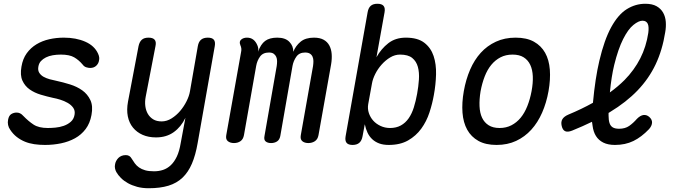

<svg xmlns="http://www.w3.org/2000/svg" viewBox="-20 -760 3640 1020"><path d="M219 10Q189 10 162 6Q135 2 112 -7.5Q89 -17 69 -32.5Q49 -48 34 -71Q26 -82 23 -96Q20 -110 23 -124Q27 -146 40 -154Q53 -162 68 -162Q78 -162 86.5 -158Q95 -154 104 -144Q131 -116 158.5 -98Q186 -80 234 -80Q251 -80 274 -82Q297 -84 318.5 -91.5Q340 -99 356 -113Q372 -127 376 -150Q380 -172 369 -187.5Q358 -203 339.5 -213.5Q321 -224 300 -230.5Q279 -237 262 -240Q230 -247 196.5 -257Q163 -267 137.5 -285Q112 -303 99 -332Q86 -361 94 -406Q101 -448 122 -477Q143 -506 173.5 -524.5Q204 -543 241.5 -551.5Q279 -560 319 -560Q384 -560 433 -538.5Q482 -517 501 -475Q506 -464 507 -455Q508 -446 506 -439Q504 -423 491.5 -411Q479 -399 459 -399Q450 -399 438.5 -402.5Q427 -406 419 -417Q399 -441 374 -455.5Q349 -470 303 -470Q281 -470 260.5 -466.5Q240 -463 224 -455Q208 -447 197.5 -435.5Q187 -424 184 -407Q180 -387 188.5 -373.5Q197 -360 211.5 -352Q226 -344 244 -339Q262 -334 278 -331Q315 -323 352 -311.5Q389 -300 417 -280Q445 -260 460 -228.5Q475 -197 466 -149Q458 -105 435 -74.5Q412 -44 378.5 -25.5Q345 -7 304 1.5Q263 10 219 10Z M940 0 965 -134Q942 -86 903 -58Q864 -30 809 -30Q769 -30 738 -43.5Q707 -57 686.5 -82Q666 -107 659 -142Q652 -177 660 -220L716 -515Q721 -538 733.5 -549Q746 -560 769 -560Q792 -560 801.5 -549Q811 -538 806 -515L754 -246Q749 -220 752 -196.5Q755 -173 765.5 -155Q776 -137 794 -126Q812 -115 839 -115Q866 -115 891.5 -131Q917 -147 937 -170.5Q957 -194 971 -222Q985 -250 989 -274L1031 -515Q1035 -538 1048 -549Q1061 -560 1084 -560Q1107 -560 1116 -549Q1125 -538 1121 -515L1030 0Q1019 64 999.5 109.5Q980 155 949.5 184Q919 213 875 226.5Q831 240 770 240Q736 240 708.5 232.5Q681 225 659.5 213Q638 201 622.5 185.5Q607 170 598 154Q593 145 591 134.5Q589 124 591 115Q592 105 597 95.5Q602 86 609 79Q616 72 626 68Q636 64 648 64Q659 64 666.5 68.5Q674 73 679 82Q687 95 696 107.5Q705 120 718.5 129.5Q732 139 751 144.5Q770 150 798 150Q824 150 846.5 142.5Q869 135 887.5 117.5Q906 100 919.5 71.5Q933 43 940 0Z M1223 0Q1203 0 1190.5 -10Q1178 -20 1182 -42L1261 -485Q1263 -494 1262 -502.5Q1261 -511 1257 -520Q1249 -539 1261 -549.5Q1273 -560 1292 -560Q1312 -560 1325.5 -549.5Q1339 -539 1347 -520Q1351 -511 1352 -502.5Q1353 -494 1351 -485Q1365 -525 1388.5 -542.5Q1412 -560 1453 -560Q1496 -560 1517.5 -537.5Q1539 -515 1538 -485Q1551 -517 1577 -538.5Q1603 -560 1648 -560Q1679 -560 1699 -549Q1719 -538 1729.5 -518.5Q1740 -499 1742 -473.5Q1744 -448 1739 -418L1672 -42Q1668 -20 1653 -10Q1638 0 1618 0Q1598 0 1586 -10Q1574 -20 1578 -42L1643 -409Q1645 -423 1645 -435.5Q1645 -448 1640.5 -458.5Q1636 -469 1626.5 -475Q1617 -481 1601 -481Q1570 -481 1554.5 -459Q1539 -437 1534 -410L1469 -37Q1465 -17 1451.5 -8.5Q1438 0 1420 0Q1402 0 1391.5 -8.5Q1381 -17 1385 -37L1450 -409Q1452 -422 1452 -435Q1452 -448 1447.5 -458Q1443 -468 1434 -474.5Q1425 -481 1409 -481Q1377 -481 1361.5 -459.5Q1346 -438 1341 -410L1276 -42Q1272 -20 1257.5 -10Q1243 0 1223 0Z M1853 10Q1830 10 1821 -1.5Q1812 -13 1816 -36L1933 -695Q1937 -718 1949.5 -729Q1962 -740 1985 -740Q2008 -740 2017.5 -729Q2027 -718 2023 -695L1980 -456Q2005 -501 2043 -530.5Q2081 -560 2136 -560Q2199 -560 2234 -533Q2269 -506 2283.5 -462.5Q2298 -419 2296.5 -364.5Q2295 -310 2285 -256Q2277 -210 2261.5 -162.5Q2246 -115 2218 -76.5Q2190 -38 2148 -14Q2106 10 2045 10Q2016 10 1994.5 2Q1973 -6 1957.5 -20.5Q1942 -35 1932.5 -55Q1923 -75 1918 -100L1906 -36Q1902 -13 1889 -1.5Q1876 10 1853 10ZM2052 -80Q2085 -80 2109.5 -93.5Q2134 -107 2151 -131.5Q2168 -156 2178.5 -189.5Q2189 -223 2196 -262Q2203 -300 2205.5 -337.5Q2208 -375 2200 -404.5Q2192 -434 2170 -452Q2148 -470 2105 -470Q2078 -470 2053 -455Q2028 -440 2007.5 -417Q1987 -394 1973.5 -367Q1960 -340 1956 -316L1936 -206Q1932 -182 1939.5 -159.5Q1947 -137 1962.5 -119.5Q1978 -102 2001.5 -91Q2025 -80 2052 -80Z M2618 10Q2560 10 2521.5 -11.5Q2483 -33 2462 -71Q2441 -109 2437 -161.5Q2433 -214 2444 -276Q2455 -338 2477.5 -390Q2500 -442 2534 -479.5Q2568 -517 2614.5 -538.5Q2661 -560 2719 -560Q2778 -560 2816.5 -538.5Q2855 -517 2876 -479.5Q2897 -442 2901 -390Q2905 -338 2894 -276Q2883 -214 2860 -161.5Q2837 -109 2802.5 -71Q2768 -33 2722 -11.5Q2676 10 2618 10ZM2634 -80Q2669 -80 2697 -94.5Q2725 -109 2746 -134.5Q2767 -160 2781.5 -196.5Q2796 -233 2804 -276Q2812 -319 2810.5 -354.5Q2809 -390 2797 -415.5Q2785 -441 2762 -455.5Q2739 -470 2703 -470Q2667 -470 2639 -455.5Q2611 -441 2590 -415.5Q2569 -390 2555 -354Q2541 -318 2533 -275Q2526 -232 2527.5 -196Q2529 -160 2541 -134.5Q2553 -109 2576 -94.5Q2599 -80 2634 -80Z M3428 -74Q3388 -32 3345 -11Q3302 10 3247 10Q3210 10 3185 -2.5Q3160 -15 3146 -37.5Q3132 -60 3128 -92Q3126 -102 3125 -113Q3076 -89 3019 -66Q2996 -57 2982.5 -63Q2969 -69 2964 -91Q2959 -112 2967.5 -126.5Q2976 -141 2999 -151Q3071 -181 3130 -214Q3142 -344 3164 -437Q3190 -548 3227 -615.5Q3264 -683 3310 -711.5Q3356 -740 3408 -740Q3445 -740 3468 -727Q3491 -714 3503 -692.5Q3515 -671 3517 -644Q3519 -617 3514 -589Q3499 -494 3463 -418Q3427 -342 3367 -279.5Q3307 -217 3221 -165Q3217 -163 3213 -160V-146Q3213 -122 3218 -106.5Q3223 -91 3235 -83.5Q3247 -76 3269 -76Q3301 -76 3322.5 -91Q3344 -106 3364 -129Q3382 -147 3398.5 -149Q3415 -151 3429 -139Q3445 -125 3444 -108Q3443 -91 3428 -74ZM3220 -269Q3263 -300 3298 -335Q3350 -388 3381.5 -450Q3413 -512 3424 -585Q3426 -600 3425.5 -612.5Q3425 -625 3421.5 -633Q3418 -641 3411 -645.5Q3404 -650 3393 -650Q3373 -650 3345 -627.5Q3317 -605 3290.5 -552.5Q3264 -500 3243 -415Q3228 -353 3220 -269Z"/></svg>

Font: Maple Mono NL
Style: Italic
Weight: 400
Italic angle: -10°
Monospace: yes
Designer: subframe7536
Version: Version 7.000